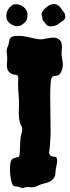

<svg xmlns="http://www.w3.org/2000/svg" viewBox="-20 -916 348 958"><path d="M224.6 -151.4Q231.4 -134.8 245.1 -134.8Q257.8 -134.8 261.7 -129.9Q268.6 -119.1 261.7 -88.9Q257.8 -71.3 257.3 -61.5Q256.8 -51.8 255.9 -44.9Q253.9 -33.2 242.2 -19.5Q229.5 -8.8 214.4 -4.4Q199.2 0 189.5 2.4Q179.7 4.9 168 10.7Q150.4 19.5 138.2 18.6Q126 17.6 119.6 17.1Q113.3 16.6 105 19.5Q96.7 22.5 91.8 22Q86.9 21.5 82 19.5Q67.4 13.7 54.7 13.7Q37.1 13.7 31.2 -44.9Q28.3 -68.4 30.3 -89.8Q32.2 -111.3 37.1 -117.7Q42 -124 48.8 -126.5Q55.7 -128.9 61.5 -130.4Q67.4 -131.8 72.3 -132.8Q78.1 -135.7 78.6 -153.8Q79.1 -171.9 80.1 -187.5Q81.1 -230.5 86.9 -248Q96.7 -274.4 84 -293Q71.3 -315.4 74.2 -377Q76.2 -414.1 73.2 -437.5Q69.3 -483.4 70.3 -502Q71.3 -515.6 71.3 -523.4Q71.3 -531.2 70.3 -535.2Q67.4 -543 52.7 -543.5Q38.1 -543.9 25.4 -556.6Q12.7 -569.3 14.6 -596.7Q17.6 -624 14.6 -646.5Q11.7 -668.9 17.6 -681.6Q23.4 -694.3 24.4 -703.1Q25.4 -711.9 27.3 -718.8Q33.2 -734.4 54.2 -736.3Q75.2 -738.3 93.3 -735.8Q111.3 -733.4 127 -729.5Q168 -719.7 180.7 -719.7Q190.4 -719.7 202.6 -722.2Q214.8 -724.6 226.6 -726.6Q253.9 -731.4 268.1 -723.6Q282.2 -715.8 285.6 -705.1Q289.1 -694.3 289.1 -682.1Q289.1 -669.9 287.6 -656.2Q286.1 -642.6 289.1 -627Q297.9 -591.8 290 -569.8Q282.2 -547.9 275.4 -543.5Q268.6 -539.1 262.2 -538.1Q255.9 -537.1 249.5 -536.6Q243.2 -536.1 238.3 -529.3Q230.5 -516.6 230.5 -431.6L232.4 -268.6Q232.4 -206.1 224.6 -151.4ZM96.7 -881.8Q119.1 -864.3 117.2 -838.9Q117.2 -812.5 94.7 -795.9Q76.2 -781.2 56.6 -786.1Q37.1 -791 23.4 -804.7Q9.8 -818.4 11.7 -840.8Q13.7 -863.3 28.3 -878.9Q43 -894.5 55.2 -895Q67.4 -895.5 77.6 -892.1Q87.9 -888.7 96.7 -881.8ZM223.6 -888.7Q264.6 -910.2 290 -866.2Q293.9 -860.4 299.3 -854.5Q304.7 -848.6 305.7 -835Q306.6 -821.3 295.9 -814Q285.2 -806.6 271.5 -796.4Q257.8 -786.1 238.3 -784.7Q218.8 -783.2 210.4 -794.4Q202.1 -805.7 201.7 -805.7Q201.2 -805.7 196.3 -810.5Q191.4 -815.4 191.4 -825.7Q191.4 -835.9 188 -840.3Q184.6 -844.7 191.4 -856.9Q198.2 -869.1 203.1 -872.6Q208 -876 212.4 -880.4Q216.8 -884.8 223.6 -888.7Z"/></svg>

Font: Creepster
Style: Regular
Weight: 400
Designer: Font Diner, Inc
Foundry: Font Diner, Inc
Version: Version 1.002